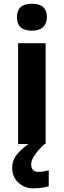

<svg xmlns="http://www.w3.org/2000/svg" viewBox="-20 -780 345 1040"><path d="M152.8 -613.8Q71.8 -613.8 71.8 -686.8Q71.8 -759.8 152.8 -759.8Q233.9 -759.8 233.9 -687Q233.9 -652.3 213.6 -633.1Q193.4 -613.8 152.8 -613.8ZM221.2 0Q148.9 68.4 148.9 109.4Q148.9 150.9 188 150.9Q214.8 150.9 244.1 142.1V229Q204.1 240.2 158.4 240.2Q112.8 240.2 79.3 209.2Q45.9 178.2 45.9 127.9Q45.9 95.2 64.5 66.4Q83 37.6 133.8 0H78.1V-545.9H227.1V0Z"/></svg>

Font: NotoSans-Bold
Style: Bold
Weight: 700
Designer: Monotype Design team
Foundry: Monotype Imaging Inc.
Version: Version 1.04